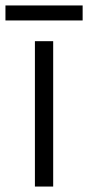

<svg xmlns="http://www.w3.org/2000/svg" viewBox="-41 -684 323 704"><path d="M154 0H87V-533H154ZM262 -664V-609H-21V-664Z"/></svg>

Font: Noto Sans Syriac Eastern Light
Style: Regular
Weight: 300
Designer: Patrick Giasson and the Monotype Design Team
Foundry: Monotype Imaging Inc.
Version: Version 3.001